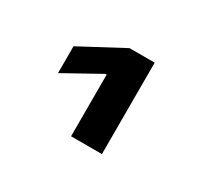

<svg xmlns="http://www.w3.org/2000/svg" viewBox="-74 -861 648 582"><g transform="rotate(30 250.0 -570.0)"><path d="M217 -410V-626H213L87 -556V-650L237 -730H325V-410Z"/></g></svg>

Font: M PLUS 1 Code SemiBold
Style: Regular
Weight: 600
Designer: Coji Morishita
Foundry: UNDERFOREST DESIGN
Version: Version 1.005